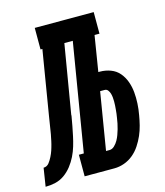

<svg xmlns="http://www.w3.org/2000/svg" viewBox="-166 -819 776 903"><g transform="rotate(-15 222.0 -367.5)"><path d="M-56 0 -42 -89Q-34 -89 -27 -92.5Q-20 -96 -15 -102.5Q-10 -109 -6 -115.5Q-2 -122 1.5 -129Q5 -136 8 -143Q11 -150 13.5 -157.5Q16 -165 18 -172Q20 -179 22 -186.5Q24 -194 25.5 -201.5Q27 -209 28.5 -216.5Q30 -224 31.5 -231Q33 -238 34 -246Q37 -263 39.5 -280.5Q42 -298 45 -315L97 -630H88V-735H375V-630H351L323 -457H330Q358 -457 383 -447.5Q408 -438 424.5 -418.5Q441 -399 450 -374Q459 -349 461.5 -322Q464 -295 462.5 -267Q461 -239 456 -212Q452 -188 446 -164Q440 -140 430 -117Q420 -94 405.5 -72Q391 -50 371 -33.5Q351 -17 327 -8.5Q303 0 279 0H134V-105H158L245 -630H204L148 -296Q148 -294 148 -293Q148 -292 148 -291Q144 -267 139.5 -243.5Q135 -220 130 -196.5Q125 -173 118 -149.5Q111 -126 100 -103.5Q89 -81 73 -60.5Q57 -40 36.5 -25.5Q16 -11 -8 -5.5Q-32 0 -56 0ZM279 -89Q292 -89 303 -99.5Q314 -110 321 -122.5Q328 -135 332.5 -147.5Q337 -160 341 -173.5Q345 -187 347.5 -200Q350 -213 352 -226Q354 -236 355 -246Q356 -256 357 -266Q358 -276 358.5 -285.5Q359 -295 359 -305Q359 -315 358 -324.5Q357 -334 354.5 -343Q352 -352 346 -360Q340 -368 330 -368H308L262 -89Z"/></g></svg>

Font: Iosevka Curly Slab XBdObl
Style: Regular
Weight: 800
Italic angle: -9°
Monospace: yes
Designer: Belleve Invis
Foundry: Belleve Invis
Version: Version 11.1.0; ttfautohint (v1.8.3)